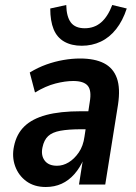

<svg xmlns="http://www.w3.org/2000/svg" viewBox="-20 -738 545 768"><path d="M163 10Q117 10 85.5 -13Q54 -36 40.5 -73.5Q27 -111 36 -153Q46 -202 77.5 -232.5Q109 -263 164.5 -278Q220 -293 304 -293H349L339 -221H305Q254 -221 221.5 -215Q189 -209 172.5 -193.5Q156 -178 150 -149Q143 -117 158.5 -96Q174 -75 208 -75Q232 -75 254.5 -88.5Q277 -102 295 -128Q313 -154 318 -192L339 -330Q347 -376 331 -395Q315 -414 273 -414Q241 -414 202 -404Q163 -394 120 -368L99 -448Q132 -468 165.5 -480Q199 -492 233.5 -498Q268 -504 300 -504Q359 -504 396 -485Q433 -466 447.5 -425.5Q462 -385 452 -319L401 0H296L312 -102H315Q300 -67 277.5 -41.5Q255 -16 226.5 -3Q198 10 163 10ZM307 -555Q266 -555 237 -571.5Q208 -588 194.5 -621Q181 -654 181 -704L245 -718Q246 -671 263.5 -648Q281 -625 319 -625Q357 -625 384 -648Q411 -671 429 -718L487 -704Q471 -655 444.5 -621.5Q418 -588 383 -571.5Q348 -555 307 -555Z"/></svg>

Font: Nunito Sans 10pt Condensed
Style: Bold Italic
Weight: 700
Width: 3
Italic angle: -9°
Designer: Vernon Adams
Foundry: Vernon Adams
Version: Version 3.101;gftools[0.9.27]